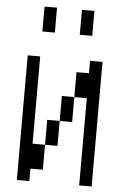

<svg xmlns="http://www.w3.org/2000/svg" viewBox="-59 -917 618 959"><g transform="rotate(5 250.0 -437.5)"><path d="M125 -62.5H187.5Q187.5 -62.5 187.5 -187.5H125V-625H62.5Q62.5 -625 62.5 0H125ZM375 -437.5V0H437.5Q437.5 0 437.5 -625H375V-562.5H312.5Q312.5 -562.5 312.5 -437.5H250Q250 -437.5 250 -312.5H187.5Q187.5 -312.5 187.5 -187.5H250Q250 -187.5 250 -312.5H312.5Q312.5 -312.5 312.5 -437.5ZM125 -875Q125 -875 125 -750H187.5Q187.5 -750 187.5 -875ZM312.5 -875Q312.5 -875 312.5 -750H375Q375 -750 375 -875Z"/></g></svg>

Font: Unifont
Style: Regular
Weight: 500
Version: Version 15.1.04